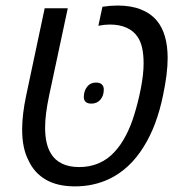

<svg xmlns="http://www.w3.org/2000/svg" viewBox="-20 -660 650 690"><path d="M82 -84.5Q59.6 -127 59.6 -195.3Q59.6 -248.5 74.2 -317.4L140.6 -630.4H223.6L156.7 -317.4Q142.1 -248.5 142.1 -201.7Q142.1 -141.1 163.6 -107.4Q177.2 -84.5 202.9 -72Q228.5 -59.6 264.6 -59.6Q303.2 -59.6 335.7 -73.7Q368.2 -87.9 392.1 -114.7Q414.1 -138.2 432.1 -172.6Q450.2 -207 462.4 -247.6Q476.1 -291 486.1 -342Q496.1 -393.1 496.1 -431.6Q496.1 -496.6 474.6 -527.3Q460.9 -548.3 435.5 -560.1Q410.2 -571.8 374.5 -571.8Q355 -571.8 333.5 -567.4L348.1 -635.7Q376 -640.1 402.3 -640.1Q451.2 -640.1 486.6 -626Q522 -611.8 543.9 -585.4Q582.5 -539.1 582.5 -450.7Q582.5 -396 565.9 -317.4Q543.5 -208 497.1 -133.8Q447.3 -52.7 373 -17.1Q316.4 9.8 249.5 9.8Q185.5 9.8 143.8 -14.9Q102.1 -39.6 82 -84.5ZM281.2 -311Q281.2 -333 293 -348.1Q304.7 -363.3 324.7 -363.3Q338.9 -363.3 345.9 -356.7Q353 -350.1 353 -338.4Q353 -315.9 340.8 -301.8Q328.6 -287.6 308.6 -287.6Q294.9 -287.6 288.1 -293.7Q281.2 -299.8 281.2 -311Z"/></svg>

Font: Viking Open Sans
Style: Italic
Weight: 400
Italic angle: -12°
Foundry: Ascender Corporation
Version: Version 2.000